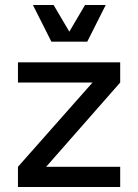

<svg xmlns="http://www.w3.org/2000/svg" viewBox="-20 -750 554 770"><path d="M52 0H462V-81H165L462 -419V-500H52V-419H351L52 -81ZM186 -583H330L404 -730H321L258 -623L195 -730H112Z"/></svg>

Font: Uncut Sans Medium
Style: Regular
Weight: 500
Designer: Kasper Nordkvist
Foundry: UNCUT.wtf
Version: Version 1.304;Glyphs 3.2 (3246)